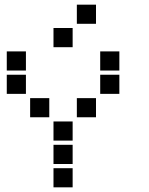

<svg xmlns="http://www.w3.org/2000/svg" viewBox="-20 -811 640 822"><path d="M310 -791Q309 -791 309 -791Q309 -791 309 -790V-710Q309 -709 309 -709Q309 -709 310 -709H390Q391 -709 391 -709Q391 -709 391 -710V-790Q391 -791 391 -791Q391 -791 390 -791ZM210 -691Q209 -691 209 -691Q209 -691 209 -690V-610Q209 -609 209 -609Q209 -609 210 -609H290Q291 -609 291 -609Q291 -609 291 -610V-690Q291 -691 291 -691Q291 -691 290 -691ZM10 -591Q9 -591 9 -591Q9 -591 9 -590V-510Q9 -509 9 -509Q9 -509 10 -509H90Q91 -509 91 -509Q91 -509 91 -510V-590Q91 -591 91 -591Q91 -591 90 -591ZM410 -591Q409 -591 409 -591Q409 -591 409 -590V-510Q409 -509 409 -509Q409 -509 410 -509H490Q491 -509 491 -509Q491 -509 491 -510V-590Q491 -591 491 -591Q491 -591 490 -591ZM10 -491Q9 -491 9 -491Q9 -491 9 -490V-410Q9 -409 9 -409Q9 -409 10 -409H90Q91 -409 91 -409Q91 -409 91 -410V-490Q91 -491 91 -491Q91 -491 90 -491ZM410 -491Q409 -491 409 -491Q409 -491 409 -490V-410Q409 -409 409 -409Q409 -409 410 -409H490Q491 -409 491 -409Q491 -409 491 -410V-490Q491 -491 491 -491Q491 -491 490 -491ZM110 -391Q109 -391 109 -391Q109 -391 109 -390V-310Q109 -309 109 -309Q109 -309 110 -309H190Q191 -309 191 -309Q191 -309 191 -310V-390Q191 -391 191 -391Q191 -391 190 -391ZM310 -391Q309 -391 309 -391Q309 -391 309 -390V-310Q309 -309 309 -309Q309 -309 310 -309H390Q391 -309 391 -309Q391 -309 391 -310V-390Q391 -391 391 -391Q391 -391 390 -391ZM210 -291Q209 -291 209 -291Q209 -291 209 -290V-210Q209 -209 209 -209Q209 -209 210 -209H290Q291 -209 291 -209Q291 -209 291 -210V-290Q291 -291 291 -291Q291 -291 290 -291ZM210 -191Q209 -191 209 -191Q209 -191 209 -190V-110Q209 -109 209 -109Q209 -109 210 -109H290Q291 -109 291 -109Q291 -109 291 -110V-190Q291 -191 291 -191Q291 -191 290 -191ZM210 -91Q209 -91 209 -91Q209 -91 209 -90V-10Q209 -9 209 -9Q209 -9 210 -9H290Q291 -9 291 -9Q291 -9 291 -10V-90Q291 -91 291 -91Q291 -91 290 -91Z"/></svg>

Font: Doto Black ExtraBold
Style: Regular
Weight: 800
Monospace: yes
Version: Version 1.000